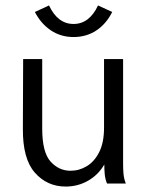

<svg xmlns="http://www.w3.org/2000/svg" viewBox="-20 -674 540 705"><path d="M221 11Q153 11 108 -40Q63 -91 64 -202L65 -457H135V-202Q135 -115 165.5 -81Q196 -47 239 -47Q271 -47 299 -64Q327 -81 344.5 -116Q362 -151 362 -205V-457H432V-71Q432 -53 433.5 -35.5Q435 -18 442 0H373Q366 -17 364.5 -35Q363 -53 363 -70Q341 -32 303.5 -10.5Q266 11 221 11ZM340 -654 392 -630Q370 -586 333.5 -562Q297 -538 250 -538Q204 -538 167.5 -562Q131 -586 108 -630L160 -654Q192 -586 250 -586Q308 -586 340 -654Z"/></svg>

Font: Inconsolata Nerd Font Mono
Style: Regular
Weight: 400
Monospace: yes
Designer: Raph Levien, Cyreal, Brenton Simpson
Foundry: Raph Levien, Cyreal, Google
Version: Version 3.000; ttfautohint (v1.8.3);Nerd Fonts 3.0.2